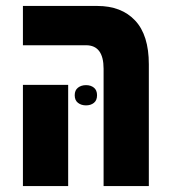

<svg xmlns="http://www.w3.org/2000/svg" viewBox="-20 -625 572 645"><path d="M328 0V-394Q328 -473 269 -473H57V-605H307Q388 -605 434 -556Q480 -507 480 -409V0ZM57 0V-340H209V0ZM231 -305Q231 -322 242 -330.5Q253 -339 269 -339Q285 -339 295.5 -330.5Q306 -322 306 -305Q306 -288 295.5 -279.5Q285 -271 269 -271Q253 -271 242 -279.5Q231 -288 231 -305Z"/></svg>

Font: Noto Sans Hebrew ExtraCondensed ExtraBold
Style: Regular
Weight: 800
Width: 2
Designer: Monotype Design Team
Foundry: Monotype Imaging Inc.
Version: Version 2.004; ttfautohint (v1.8.4.7-5d5b)